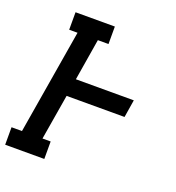

<svg xmlns="http://www.w3.org/2000/svg" viewBox="-140 -842 873 950"><g transform="rotate(20 296.5 -367.5)"><path d="M-7 0V-92H48L140 -643H96V-735H303V-643H247L211 -424H516L501 -331H196L156 -92H199V0Z"/></g></svg>

Font: Iosevka Slab Semibold Extended
Style: Italic
Weight: 600
Width: 7
Italic angle: -9°
Monospace: yes
Designer: Belleve Invis
Foundry: Belleve Invis
Version: Version 11.1.0; ttfautohint (v1.8.3)